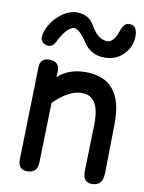

<svg xmlns="http://www.w3.org/2000/svg" viewBox="-89 -846 702 933"><g transform="rotate(10 261.5 -380.0)"><path d="M122.1 -534.2Q77.1 -534.2 76.2 -488.8L64.9 -34.7Q63.5 17.6 107.4 18.6Q159.7 19.5 161.1 -33.7L168.9 -329.1Q246.6 -406.7 314.5 -401.9Q395 -396 391.6 -261.2L385.7 -29.8Q384.3 29.3 437.5 24.4Q483.4 20.5 484.4 -38.6L488.3 -282.7Q491.7 -504.9 307.1 -505.4Q224.1 -505.4 170.9 -457Q171.4 -471.7 171.9 -485.8Q173.3 -534.2 122.1 -534.2ZM140.1 -626Q174.3 -694.3 207 -705.1Q235.4 -714.4 279.3 -647Q315.9 -590.3 385.3 -590.8Q436.5 -590.8 471.2 -623Q512.2 -661.6 514.2 -711.9Q516.6 -771 477.5 -772.5Q448.7 -773.9 435.5 -732.4Q415 -669.9 380.9 -671.4Q335.4 -673.3 301.8 -733.9Q274.9 -783.2 216.3 -783.7Q171.9 -784.2 128.4 -746.6Q85.4 -709.5 70.3 -657.2Q58.6 -617.2 87.4 -604Q121.6 -588.9 140.1 -626Z"/></g></svg>

Font: Comic Relief
Style: Regular
Weight: 400
Designer: Jeff Davis
Foundry: Loudifier
Version: Version 1.200; ttfautohint (v1.8.4.7-5d5b)